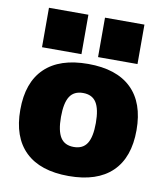

<svg xmlns="http://www.w3.org/2000/svg" viewBox="-85 -831 785 911"><g transform="rotate(10 307.0 -375.0)"><path d="M27 -260Q27 -392 98.5 -461Q170 -530 307 -530Q444 -530 515.5 -461Q587 -392 587 -260Q587 -128 515.5 -59Q444 10 307 10Q170 10 98.5 -59Q27 -128 27 -260ZM307 -130Q351 -130 371 -161.5Q391 -193 391 -260Q391 -327 371 -358.5Q351 -390 307 -390Q263 -390 243 -358.5Q223 -327 223 -260Q223 -193 243 -161.5Q263 -130 307 -130ZM347 -760H537V-570H347ZM77 -760H267V-570H77Z"/></g></svg>

Font: Enso Black
Style: Regular
Weight: 900
Designer: Coji Morishita
Foundry: UNDERFOREST DESIGN
Version: Version 1.000